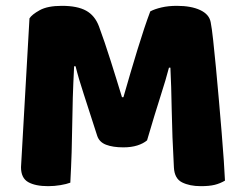

<svg xmlns="http://www.w3.org/2000/svg" viewBox="-20 -630 837 658"><path d="M484 -149Q471 -138 450.5 -131.5Q430 -125 403 -125Q367 -125 343.5 -134Q320 -143 313 -165Q285 -253 267 -307.5Q249 -362 239 -403H234Q231 -344 229.5 -295.5Q228 -247 227.5 -201Q227 -155 225.5 -108Q224 -61 221 -4Q208 1 187 4.5Q166 8 145 8Q101 8 76.5 -6Q52 -20 52 -57L81 -567Q89 -580 116 -595Q143 -610 192 -610Q245 -610 275 -593.5Q305 -577 319 -540Q328 -516 338.5 -485Q349 -454 359.5 -421Q370 -388 380 -355.5Q390 -323 398 -297H403Q427 -381 451 -459.5Q475 -538 495 -591Q510 -599 533.5 -604.5Q557 -610 586 -610Q635 -610 666 -595.5Q697 -581 702 -554Q706 -534 710.5 -492.5Q715 -451 720 -399Q725 -347 730 -289Q735 -231 739.5 -177.5Q744 -124 747 -79.5Q750 -35 751 -11Q734 -1 715.5 3.5Q697 8 668 8Q630 8 604 -5Q578 -18 576 -56Q570 -165 568.5 -252Q567 -339 564 -398H559Q549 -359 530 -300Q511 -241 484 -149Z"/></svg>

Font: Baloo Chettan
Style: Regular
Weight: 400
Designer: Maithili Shingre and Ek Type
Foundry: Ek Type
Version: Version 1.443;PS 1.000;hotconv 16.6.51;makeotf.lib2.5.65220;